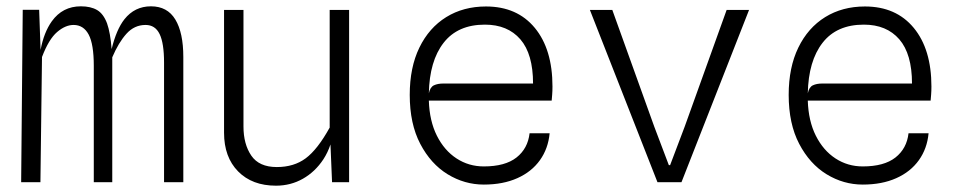

<svg xmlns="http://www.w3.org/2000/svg" viewBox="-20 -577 3040 608"><path d="M47 0 52 -546H104L108.5 -419Q119 -474.5 144 -509.5Q178 -557 236 -557Q267.5 -557 287.5 -545.2Q307.5 -533.5 319 -503Q329.5 -473.5 333.5 -421.5Q348.5 -483.5 374 -516Q406.5 -557 458 -557Q510 -557 535.2 -515.2Q560.5 -473.5 560.5 -396.5V0H499.5V-379Q499.5 -440 485.5 -469Q471.5 -498 441 -498Q405.5 -498 380.5 -470.2Q355.5 -442.5 335.5 -395.5V0H277V-368.5Q277 -437 260.8 -467.5Q244.5 -498 213 -498Q187 -498 160.8 -475.5Q134.5 -453 113 -396.5L108 0Z M854 11Q778.5 11 734 -34.2Q689.5 -79.5 689.5 -156.5V-545.5H751V-176.5Q751 -120.5 775.8 -84.2Q800.5 -48 856.5 -48Q911 -48 948.2 -75.8Q985.5 -103.5 1024 -173V-545.5H1085.5V0H1031.5L1026.5 -119.5Q1018 -94 1004 -72.5Q978 -33 939.2 -11Q900.5 11 854 11Z M1512 7.5Q1451 7.5 1397.5 -25.2Q1344 -58 1310.8 -121.5Q1277.5 -185 1277.5 -276.5Q1277.5 -363.5 1308 -426.2Q1338.5 -489 1393 -522.8Q1447.5 -556.5 1519 -556.5Q1617.5 -556.5 1673.5 -488.8Q1729.5 -421 1729.5 -303Q1729.5 -288.5 1728.5 -276.5L1727 -258.5H1338Q1340 -194 1363.5 -147.2Q1387 -100.5 1425.8 -75.2Q1464.5 -50 1512 -50Q1579.5 -50 1615.5 -78.2Q1651.5 -106.5 1657 -155H1720.5Q1716 -106.5 1689.8 -69.8Q1663.5 -33 1618.2 -12.8Q1573 7.5 1512 7.5ZM1338 -281.5Q1342 -301 1354 -306.8Q1366 -312.5 1384 -312.5H1668Q1668 -406 1627.8 -452.5Q1587.5 -499 1515.5 -499Q1429.5 -499 1384.8 -441.5Q1340 -384 1338 -281.5Z M2062 0 1848 -545.5H1919L2052 -175.5L2098 -54H2102L2148 -175.5L2281 -545.5H2352L2138 0Z M2712 7.5Q2651 7.5 2597.5 -25.2Q2544 -58 2510.8 -121.5Q2477.5 -185 2477.5 -276.5Q2477.5 -363.5 2508 -426.2Q2538.5 -489 2593 -522.8Q2647.5 -556.5 2719 -556.5Q2817.5 -556.5 2873.5 -488.8Q2929.5 -421 2929.5 -303Q2929.5 -288.5 2928.5 -276.5L2927 -258.5H2538Q2540 -194 2563.5 -147.2Q2587 -100.5 2625.8 -75.2Q2664.5 -50 2712 -50Q2779.5 -50 2815.5 -78.2Q2851.5 -106.5 2857 -155H2920.5Q2916 -106.5 2889.8 -69.8Q2863.5 -33 2818.2 -12.8Q2773 7.5 2712 7.5ZM2538 -281.5Q2542 -301 2554 -306.8Q2566 -312.5 2584 -312.5H2868Q2868 -406 2827.8 -452.5Q2787.5 -499 2715.5 -499Q2629.5 -499 2584.8 -441.5Q2540 -384 2538 -281.5Z"/></svg>

Font: Spline Sans Mono Light
Style: Regular
Weight: 300
Monospace: yes
Version: Version 1.004